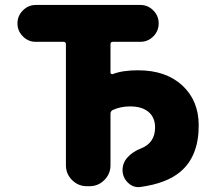

<svg xmlns="http://www.w3.org/2000/svg" viewBox="-20 -775 862 778"><path d="M785.2 -266.6Q785.2 -141.6 710.9 -79.1Q655.3 -32.2 550.8 -17.6Q545.9 -16.6 541 -16.6Q516.6 -16.6 499 -34.2Q476.6 -55.7 476.6 -85.9Q476.6 -115.2 497.1 -137.7Q517.6 -160.2 549.8 -172.9Q608.4 -195.3 608.4 -258.8Q608.4 -298.8 582 -321.3Q555.7 -343.8 506.8 -343.8Q467.8 -343.8 436.5 -329.1Q427.7 -324.2 427.7 -314.5V-105.5Q427.7 -70.3 402.8 -45.4Q377.9 -20.5 342.8 -20.5H332Q296.9 -20.5 272 -45.4Q247.1 -70.3 247.1 -105.5V-595.7Q247.1 -605.5 237.3 -605.5H125Q94.7 -605.5 72.8 -627.4Q50.8 -649.4 50.8 -680.2Q50.8 -710.9 72.8 -732.9Q94.7 -754.9 125 -754.9H548.8Q579.1 -754.9 601.1 -732.9Q623 -710.9 623 -680.2Q623 -649.4 601.1 -627.4Q579.1 -605.5 548.8 -605.5H437.5Q427.7 -605.5 427.7 -595.7V-480.5Q427.7 -477.5 430.7 -475.6Q433.6 -473.6 436.5 -474.6Q475.6 -490.2 539.1 -490.2Q652.3 -490.2 718.8 -428.7Q785.2 -367.2 785.2 -266.6Z"/></svg>

Font: Gen Jyuu GothicX Heavy
Style: Bold
Weight: 900
Designer: [Source Han Sans]
Ryoko NISHIZUKA  (kana & ideographs); Paul D. Hunt (Latin, Greek & Cyrillic); Wenlong ZHANG  (bopomofo
Version: Version 1.002.20150607